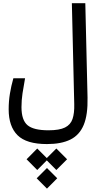

<svg xmlns="http://www.w3.org/2000/svg" viewBox="-20 -713 626 1178"><path d="M268.1 170.9Q142.1 170.9 87.6 116.7Q33.2 62.5 33.2 -42Q33.2 -91.8 40.8 -138.2Q48.3 -184.6 62 -232.9H133.8Q124.5 -183.1 118.2 -140.6Q111.8 -98.1 111.8 -55.7Q111.8 23.9 148.9 55.2Q186 86.4 277.3 86.4Q344.2 86.4 378.7 69.3Q413.1 52.2 425 16.8Q437 -18.6 435.5 -74.2L420.9 -693.4H503.4L517.1 -114.3Q519.5 -9.3 493.7 53.2Q467.8 115.7 411.9 143.3Q356 170.9 268.1 170.9ZM325.7 198.2 391.6 264.2 325.7 330.1 267.1 271 208.5 330.1 143.1 264.2 208.5 198.2 267.1 256.8ZM268.1 317.9 331.1 380.9 268.1 444.3 205.1 380.9Z"/></svg>

Font: Cascadia Code PL SemiLight
Style: Regular
Weight: 350
Monospace: yes
Designer: Aaron Bell
Foundry: Saja Typeworks
Version: Version 2404.023; ttfautohint (v1.8.4)